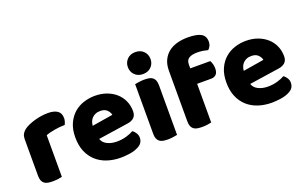

<svg xmlns="http://www.w3.org/2000/svg" viewBox="-84 -1088 2348 1480"><g transform="rotate(-20 1090.0 -347.5)"><path d="M222 -1Q212 2 190.5 5Q169 8 146 8Q124 8 106.5 5Q89 2 77 -7Q65 -16 58.5 -31.5Q52 -47 52 -72V-372Q52 -395 60.5 -411.5Q69 -428 85 -441Q101 -454 124.5 -464.5Q148 -475 175 -483Q202 -491 231 -495.5Q260 -500 289 -500Q337 -500 365 -481.5Q393 -463 393 -421Q393 -407 389 -393.5Q385 -380 379 -369Q358 -369 336 -367Q314 -365 293 -361Q272 -357 253.5 -352.5Q235 -348 222 -342Z M701 16Q642 16 591.5 -0.5Q541 -17 503.5 -50Q466 -83 444.5 -133Q423 -183 423 -250Q423 -316 444.5 -363.5Q466 -411 501 -441.5Q536 -472 581 -486.5Q626 -501 673 -501Q726 -501 769.5 -485Q813 -469 844.5 -441Q876 -413 893.5 -374Q911 -335 911 -289Q911 -255 892 -237Q873 -219 839 -214L592 -177Q603 -144 637 -127.5Q671 -111 715 -111Q756 -111 792.5 -121.5Q829 -132 852 -146Q868 -136 879 -118Q890 -100 890 -80Q890 -35 848 -13Q816 4 776 10Q736 16 701 16ZM673 -377Q649 -377 631.5 -369Q614 -361 603 -348.5Q592 -336 586.5 -320.5Q581 -305 580 -289L751 -317Q748 -337 729 -357Q710 -377 673 -377Z M989 -621Q989 -659 1014.5 -685Q1040 -711 1082 -711Q1124 -711 1149.5 -685Q1175 -659 1175 -621Q1175 -583 1149.5 -557Q1124 -531 1082 -531Q1040 -531 1014.5 -557Q989 -583 989 -621ZM1167 -1Q1156 1 1134.5 4.5Q1113 8 1091 8Q1069 8 1051.5 5Q1034 2 1022 -7Q1010 -16 1003.5 -31.5Q997 -47 997 -72V-479Q1008 -481 1029.5 -484.5Q1051 -488 1073 -488Q1095 -488 1112.5 -485Q1130 -482 1142 -473Q1154 -464 1160.5 -448.5Q1167 -433 1167 -408Z M1277 -486Q1277 -537 1294.5 -573.5Q1312 -610 1342 -633.5Q1372 -657 1412.5 -668Q1453 -679 1499 -679Q1573 -679 1608 -659.5Q1643 -640 1643 -593Q1643 -573 1634.5 -557Q1626 -541 1616 -533Q1597 -538 1576.5 -541.5Q1556 -545 1529 -545Q1486 -545 1462 -530.5Q1438 -516 1438 -480V-448H1602Q1608 -437 1613.5 -420.5Q1619 -404 1619 -384Q1619 -349 1603.5 -333.5Q1588 -318 1562 -318H1447V-1Q1437 2 1415.5 5Q1394 8 1371 8Q1349 8 1331.5 5Q1314 2 1302 -7Q1290 -16 1283.5 -31.5Q1277 -47 1277 -72Z M1940 16Q1881 16 1830.5 -0.5Q1780 -17 1742.5 -50Q1705 -83 1683.5 -133Q1662 -183 1662 -250Q1662 -316 1683.5 -363.5Q1705 -411 1740 -441.5Q1775 -472 1820 -486.5Q1865 -501 1912 -501Q1965 -501 2008.5 -485Q2052 -469 2083.5 -441Q2115 -413 2132.5 -374Q2150 -335 2150 -289Q2150 -255 2131 -237Q2112 -219 2078 -214L1831 -177Q1842 -144 1876 -127.5Q1910 -111 1954 -111Q1995 -111 2031.5 -121.5Q2068 -132 2091 -146Q2107 -136 2118 -118Q2129 -100 2129 -80Q2129 -35 2087 -13Q2055 4 2015 10Q1975 16 1940 16ZM1912 -377Q1888 -377 1870.5 -369Q1853 -361 1842 -348.5Q1831 -336 1825.5 -320.5Q1820 -305 1819 -289L1990 -317Q1987 -337 1968 -357Q1949 -377 1912 -377Z"/></g></svg>

Font: Baloo Bhaijaan
Style: Regular
Weight: 400
Designer: Devika Bhansali and Ek Type
Foundry: Ek Type
Version: Version 1.443;PS 1.000;hotconv 16.6.51;makeotf.lib2.5.65220;